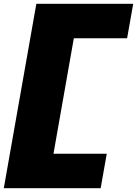

<svg xmlns="http://www.w3.org/2000/svg" viewBox="-60 -751 720 1009"><path d="M-40 238H469L501 57H221L328 -550H608L640 -731H131Z"/></svg>

Font: Anybody ExtraExpanded Black
Style: Italic
Weight: 900
Width: 8
Italic angle: -10°
Version: Version 1.113;gftools[0.9.25]